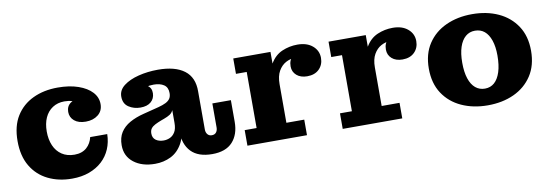

<svg xmlns="http://www.w3.org/2000/svg" viewBox="-47 -835 3266 1143"><g transform="rotate(-10 1586.0 -264.0)"><path d="M316 12Q235 12 171 -19.5Q107 -51 70.5 -112.5Q34 -174 34 -264Q34 -355 71.5 -415Q109 -475 174.5 -506Q240 -537 324 -537L349 -449Q308 -449 277.5 -429Q247 -409 231 -373.5Q215 -338 215 -290Q215 -242 231 -205Q247 -168 278.5 -147Q310 -126 355 -126Q378 -126 396.5 -132.5Q415 -139 428.5 -151Q442 -163 451 -179Q460 -195 464 -213H567Q566 -164 548.5 -123Q531 -82 498.5 -52Q466 -22 420 -5Q374 12 316 12ZM455 -308Q411 -308 386 -329Q361 -350 361 -383Q361 -418 387.5 -436Q414 -454 460 -454L463 -392Q447 -411 430.5 -423.5Q414 -436 394.5 -442.5Q375 -449 349 -449L324 -537Q395 -537 448 -518.5Q501 -500 530 -468.5Q559 -437 559 -396Q559 -355 529.5 -331.5Q500 -308 455 -308Z M790 -334Q750 -334 719 -354.5Q688 -375 688 -418Q688 -457 722.5 -483.5Q757 -510 812.5 -524Q868 -538 930 -538Q1034 -538 1089.5 -496Q1145 -454 1144 -369L975 -389Q975 -424 951.5 -439.5Q928 -455 890 -455Q865 -455 841.5 -449Q818 -443 801.5 -429Q785 -415 780 -391L784 -472Q827 -470 852.5 -454Q878 -438 877 -405Q876 -373 853.5 -353.5Q831 -334 790 -334ZM1163 13Q1078 13 1035.5 -31.5Q993 -76 993 -155V-171H973V-286H968L975 -341V-389L1144 -369V-139Q1144 -121 1153.5 -109.5Q1163 -98 1179 -98Q1197 -98 1206 -109.5Q1215 -121 1215 -139V-284H1327V-153Q1327 -77 1286 -32Q1245 13 1163 13ZM818 11Q739 11 689.5 -27.5Q640 -66 640 -132Q640 -178 660 -209.5Q680 -241 716.5 -261.5Q753 -282 801 -294L895 -318Q922 -325 940 -334Q958 -343 966.5 -356Q975 -369 975 -389L977 -286H973Q966 -270 952 -261Q938 -252 916 -244L897 -237Q876 -229 859.5 -220.5Q843 -212 834.5 -200.5Q826 -189 826 -170Q826 -144 844.5 -130.5Q863 -117 892 -117Q912 -117 930.5 -125.5Q949 -134 961 -154Q973 -174 973 -209L1010 -206Q1010 -127 983.5 -79.5Q957 -32 913.5 -10.5Q870 11 818 11Z M1377 0V-94H1449V-433H1384V-526H1609V-345L1629 -349V-94H1737V0ZM1579 -327Q1582 -410 1609.5 -456.5Q1637 -503 1681 -522Q1725 -541 1774 -541Q1831 -541 1865 -512Q1899 -483 1899 -439Q1899 -398 1872.5 -371.5Q1846 -345 1800 -345Q1760 -345 1736 -366Q1712 -387 1712 -420Q1712 -459 1736.5 -479Q1761 -499 1816 -495L1806 -437Q1801 -451 1785.5 -458.5Q1770 -466 1746 -466Q1718 -466 1691 -451.5Q1664 -437 1646.5 -406.5Q1629 -376 1629 -327Z M1953 0V-94H2025V-433H1960V-526H2185V-345L2205 -349V-94H2313V0ZM2155 -327Q2158 -410 2185.5 -456.5Q2213 -503 2257 -522Q2301 -541 2350 -541Q2407 -541 2441 -512Q2475 -483 2475 -439Q2475 -398 2448.5 -371.5Q2422 -345 2376 -345Q2336 -345 2312 -366Q2288 -387 2288 -420Q2288 -459 2312.5 -479Q2337 -499 2392 -495L2382 -437Q2377 -451 2361.5 -458.5Q2346 -466 2322 -466Q2294 -466 2267 -451.5Q2240 -437 2222.5 -406.5Q2205 -376 2205 -327Z M2829 12Q2741 12 2671 -20Q2601 -52 2560.5 -113.5Q2520 -175 2520 -264Q2520 -352 2560.5 -413.5Q2601 -475 2671 -507Q2741 -539 2829 -539Q2918 -539 2987.5 -507Q3057 -475 3097.5 -413.5Q3138 -352 3138 -264Q3138 -175 3097.5 -113.5Q3057 -52 2987.5 -20Q2918 12 2829 12ZM2829 -89Q2863 -89 2886.5 -110Q2910 -131 2923 -171.5Q2936 -212 2936 -271Q2936 -324 2923 -362Q2910 -400 2886.5 -419.5Q2863 -439 2829 -439Q2796 -439 2772 -418.5Q2748 -398 2735 -359Q2722 -320 2722 -264Q2722 -207 2735 -168Q2748 -129 2772 -109Q2796 -89 2829 -89Z"/></g></svg>

Font: Montagu Slab 24pt
Style: Bold
Weight: 700
Designer: Florian Karsten
Foundry: Florian Karsten
Version: Version 1.000